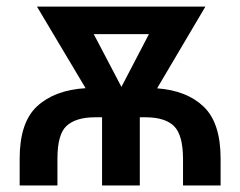

<svg xmlns="http://www.w3.org/2000/svg" viewBox="-20 -566 733 586"><path d="M155.3 0H40V-82Q40 -192.4 93.3 -241.7Q146.5 -291 241.2 -296.9L92.8 -545.9H606.9L459.5 -296.4Q550.8 -289.6 602.1 -240Q653.3 -190.4 653.3 -82V0H538.6V-82Q538.1 -154.8 511 -181.2Q483.9 -207.5 426.8 -208H407.2L406.7 -207V0H291.5V-208H267.6Q211.4 -207.5 183.3 -181.9Q155.3 -156.2 155.3 -82ZM266.1 -461.9 350.6 -300.8 434.6 -461.9Z"/></svg>

Font: Inter Tight Medium
Style: Regular
Weight: 500
Designer: Rasmus Andersson
Foundry: rsms
Version: Version 3.004; ttfautohint (v1.8.4.7-5d5b)